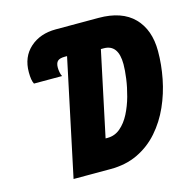

<svg xmlns="http://www.w3.org/2000/svg" viewBox="-105 -817 907 919"><g transform="rotate(-15 348.5 -357.0)"><path d="M147.9 0 270 -576.2H258.8Q233.4 -576.2 223.1 -566.4Q212.9 -556.6 212.9 -534.2Q212.9 -524.4 215.1 -511.7Q217.3 -499 222.2 -490.2H83Q73.2 -508.3 73.2 -548.8Q73.2 -624.5 123 -669.2Q172.9 -713.9 251 -713.9H462.9Q578.1 -713.9 637.5 -653.3Q696.8 -592.8 696.8 -486.8Q696.8 -419.9 683.3 -351.1Q669.9 -282.2 641.8 -219.5Q613.8 -156.7 570.3 -107.2Q526.9 -57.6 467.3 -28.8Q407.7 0 331.1 0ZM346.2 -147.9H356Q392.1 -147.9 419.7 -171.4Q447.3 -194.8 466.6 -232.4Q485.8 -270 497.8 -313.5Q509.8 -356.9 515.4 -398.2Q521 -439.5 521 -469.2Q521 -566.9 449.2 -566.9H435.1Z"/></g></svg>

Font: Open Sans Condensed ExtraBold
Style: Italic
Weight: 800
Width: 3
Italic angle: -12°
Designer: Monotype Design Team
Foundry: Monotype Imaging Inc.
Version: Version 3.003; ttfautohint (v1.8.4)